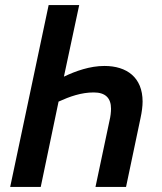

<svg xmlns="http://www.w3.org/2000/svg" viewBox="-20 -734 637 754"><path d="M20 0H140L210 -335C254 -355 299 -371 348 -371C394 -371 416 -349 416 -307C416 -294 414 -276 410 -260L355 0H475L532 -271C537 -294 540 -317 540 -335C540 -430 478 -475 390 -475C333 -475 277 -455 231 -433L291 -714H171Z"/></svg>

Font: Noto Sans SemiCondensed SemiBold
Style: Italic
Weight: 600
Width: 4
Italic angle: -12°
Designer: Monotype Design Team
Foundry: Monotype Imaging Inc.
Version: Version 2.013